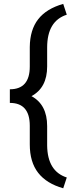

<svg xmlns="http://www.w3.org/2000/svg" viewBox="-20 -800 378 998"><path d="M308.6 178.7Q222.2 154.3 178.5 98.4Q134.8 42.5 134.8 -49.3V-146.5Q134.8 -265.1 31.2 -265.1V-335.9Q134.8 -335.9 134.8 -454.1V-555.7Q135.7 -645 178.5 -700Q221.2 -754.9 308.6 -779.8L327.1 -723.6Q225.1 -690.9 225.1 -553.2V-454.6Q225.1 -343.8 143.6 -300.3Q225.1 -256.3 225.1 -144.5V-43.9Q226.6 90.3 327.1 122.6Z"/></svg>

Font: MAUL
Style: Regular
Weight: 400
Designer: MAUL
Version: Version 1.0; 2020; ttfautohint (v1.8.3)